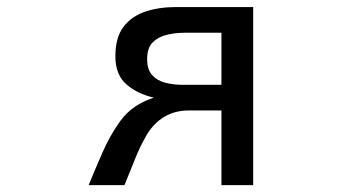

<svg xmlns="http://www.w3.org/2000/svg" viewBox="-20 -539 1040 555"><path d="M236.3 -3.9Q254.9 -49.8 276.4 -98.6Q297.9 -147.5 327.1 -188.5Q345.7 -213.9 370.1 -230.5Q394.5 -247.1 424.8 -256.8Q377 -267.6 345.2 -295.4Q313.5 -323.2 313.5 -376Q313.5 -430.7 336.9 -461.4Q360.4 -492.2 399.9 -505.4Q439.5 -518.6 488.3 -518.6H711.9V-3.9H620.1V-219.7H525.4Q486.3 -219.7 455.6 -201.7Q424.8 -183.6 404.3 -149.4Q384.8 -116.2 369.6 -77.6Q354.5 -39.1 339.8 -3.9ZM506.8 -293.9H620.1V-444.3H513.7Q487.3 -444.3 462.4 -438.5Q437.5 -432.6 421.4 -416.5Q405.3 -400.4 405.3 -368.2Q405.3 -337.9 419.9 -321.8Q434.6 -305.7 458 -299.8Q481.4 -293.9 506.8 -293.9Z"/></svg>

Font: Kosugi
Style: Regular
Weight: 400
Version: Version 4.002